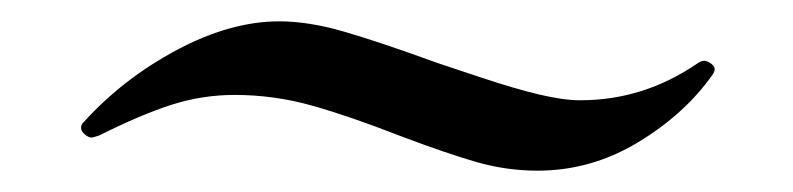

<svg xmlns="http://www.w3.org/2000/svg" viewBox="-20 -452 743 180"><path d="M354 -325Q308 -343 272.5 -353Q237 -363 200 -363Q170 -363 141.5 -354Q113 -345 73 -325Q67 -323 66 -323Q63 -323 59.5 -326Q56 -329 56 -332Q56 -335 58 -337Q95 -378 145.5 -405Q196 -432 242 -432Q269 -432 302 -422.5Q335 -413 390 -393Q399 -390 430.5 -379.5Q462 -369 485 -363.5Q508 -358 524 -358Q583 -358 633 -392Q637 -395 640 -395Q643 -395 646.5 -392.5Q650 -390 650 -387Q650 -385 648 -382Q622 -345 578 -318.5Q534 -292 484 -292Q455 -292 427 -300Q399 -308 354 -325Z"/></svg>

Font: Shippori Mincho B1 Medium
Style: Regular
Weight: 500
Designer: FONTDASU
Foundry: FONTDASU / Google Inc. / but / Adobe
Version: Version 3.110; ttfautohint (v1.8.3)